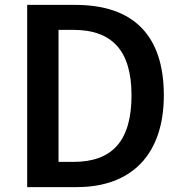

<svg xmlns="http://www.w3.org/2000/svg" viewBox="-20 -760 739 784"><path d="M288 -740H91V4H294C518 4 649 -130 649 -371C649 -617 523 -740 288 -740ZM219 -99V-638H280C436 -638 517 -555 517 -371C517 -184 438 -99 280 -99Z"/></svg>

Font: Bithumb Trading Sans Semibold
Style: Regular
Weight: 600
Designer: HamHyungwon
Foundry: Bithumb
Version: Version 1.100;Glyphs 3.1.2 (3151)